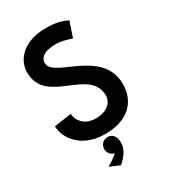

<svg xmlns="http://www.w3.org/2000/svg" viewBox="-222 -815 1004 1139"><g transform="rotate(-30 280.5 -246.0)"><path d="M37 -178C40 -89 118 11 273 11C444 11 512 -85 512 -194C512 -433 184 -430 173 -527C169 -565 200 -598 281 -598C324 -598 354 -588 391 -576C403 -612 426 -679 426 -680C386 -699 349 -710 280 -710C125 -710 54 -621 54 -537C54 -311 391 -380 391 -184C391 -150 362 -97 272 -97C204 -97 161 -137 155 -195ZM262 218C309 174 329 142 329 96C329 74 318 35 279 33C247 31 223 55 223 86C223 95 226 121 253 134L265 137C265 137 241 162 193 189Z"/></g></svg>

Font: Advent Pro
Style: Bold
Weight: 700
Designer: Andreas Kalpakidis
Foundry: Andreas Kalpakidis
Version: Version 2.002 2008